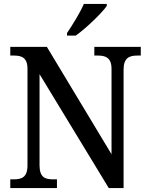

<svg xmlns="http://www.w3.org/2000/svg" viewBox="-20 -951 754 971"><path d="M319 -784V-771H363C417 -809 496 -886 520 -921V-931H404C385 -886 347 -826 319 -784ZM32 0H268V-44H249C209 -44 180 -53 180 -115V-576L530 0H605V-599C605 -659 635 -670 674 -670H692V-714H457V-670H475C513 -670 544 -660 544 -603V-171L217 -714H32V-670H50C88 -670 119 -661 119 -603V-115C119 -53 89 -44 48 -44H32Z"/></svg>

Font: Noto Serif Hebrew SemiCondensed Medium
Style: Regular
Weight: 500
Width: 4
Designer: Monotype Design Team
Foundry: Monotype Imaging Inc.
Version: Version 2.004